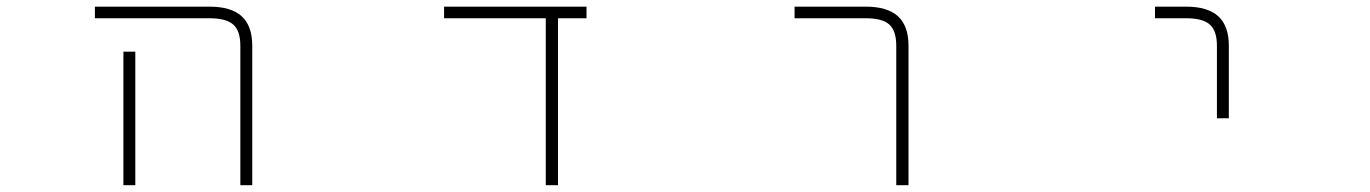

<svg xmlns="http://www.w3.org/2000/svg" viewBox="-20 -544 4040 566"><path d="M597.7 -490.2H259.8V-524.4H597.7Q661.1 -524.4 692.4 -496.1Q723.6 -467.8 723.6 -409.2V2H688.5V-409.2Q688.5 -453.1 667.5 -471.7Q646.5 -490.2 597.7 -490.2ZM343.8 -391.6H378.9V-24.4V2H343.8V-24.4Z M1625 2H1588.9V-490.2H1289.1V-524.4H1709V-490.2H1625Z M2322.3 -490.2V-524.4H2532.2Q2595.7 -524.4 2627 -496.1Q2658.2 -467.8 2658.2 -409.2V2H2622.1V-409.2Q2622.1 -453.1 2601.6 -471.7Q2581.1 -490.2 2532.2 -490.2Z M3476.6 -490.2H3384.8V-524.4H3476.6Q3540 -524.4 3571.3 -496.1Q3602.5 -467.8 3602.5 -409.2V-195.3H3567.4V-409.2Q3567.4 -453.1 3546.4 -471.7Q3525.4 -490.2 3476.6 -490.2Z"/></svg>

Font: Gen Shin Gothic Monospace ExtraLight
Style: Regular
Weight: 200
Designer: [Source Han Sans]
Ryoko NISHIZUKA  (kana & ideographs); Paul D. Hunt (Latin, Greek & Cyrillic); Wenlong ZHANG  (bopomofo
Version: Version 1.002.20150607